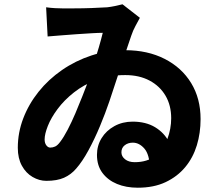

<svg xmlns="http://www.w3.org/2000/svg" viewBox="-20 -815 1040 895"><path d="M195 -781Q217 -778 236.5 -777Q256 -776 269 -776Q289 -776 327 -776Q365 -776 407 -777.5Q449 -779 480 -781Q497 -783 516.5 -787Q536 -791 551 -795L632 -732Q623 -715 611.5 -694Q600 -673 592 -649Q582 -620 565 -569.5Q548 -519 528.5 -459.5Q509 -400 490 -343Q471 -287 446 -227Q421 -167 392.5 -114.5Q364 -62 335 -29Q311 -1 278.5 13.5Q246 28 196 28Q163 28 132 10Q101 -8 82 -42.5Q63 -77 63 -126Q63 -197 88.5 -263.5Q114 -330 160 -387.5Q206 -445 269 -488.5Q332 -532 406.5 -556.5Q481 -581 564 -581Q668 -581 747.5 -540.5Q827 -500 871 -428Q915 -356 915 -260Q915 -195 897.5 -137.5Q880 -80 843.5 -36Q807 8 752 34Q697 60 622 60Q568 60 525.5 42.5Q483 25 457.5 -9Q432 -43 432 -93Q432 -136 453.5 -171Q475 -206 513 -227Q551 -248 598 -248Q660 -248 703 -222Q746 -196 768.5 -152Q791 -108 792 -52L679 -30Q677 -95 653 -122.5Q629 -150 599 -150Q577 -150 561.5 -138Q546 -126 546 -105Q546 -86 563 -72.5Q580 -59 608 -59Q667 -59 704.5 -89Q742 -119 760 -166.5Q778 -214 778 -264Q778 -324 751.5 -369Q725 -414 677 -439.5Q629 -465 564 -465Q489 -465 429.5 -442.5Q370 -420 324.5 -384Q279 -348 248.5 -307Q218 -266 203 -228Q188 -190 188 -165Q188 -148 196 -137.5Q204 -127 214 -127Q226 -127 237 -132Q248 -137 260 -153Q277 -175 295.5 -210.5Q314 -246 331.5 -287Q349 -328 364 -366.5Q379 -405 389 -431Q402 -470 415.5 -512Q429 -554 440.5 -593.5Q452 -633 459 -662Q439 -662 406.5 -660Q374 -658 336.5 -655.5Q299 -653 263.5 -650Q228 -647 202 -645Z"/></svg>

Font: Noto Sans TC ExtraBold
Style: Regular
Weight: 800
Designer: Ryoko NISHIZUKA  (kana, bopomofo & ideographs); Paul D. Hunt (Latin, Greek & Cyrillic); Sandoll Communications , Soo-you
Foundry: Adobe
Version: Version 2.004-H2;hotconv 1.0.118;makeotfexe 2.5.65603